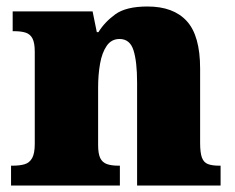

<svg xmlns="http://www.w3.org/2000/svg" viewBox="-20 -571 723 591"><path d="M14 0V-61H18Q41 -61 56 -65.5Q71 -70 79 -84.5Q87 -99 87 -128V-412Q87 -439 80 -452.5Q73 -466 59 -470.5Q45 -475 23 -475H19V-536H265L278 -472H283Q302 -503 335 -527Q368 -551 434 -551Q514 -551 555 -506Q596 -461 596 -360V-131Q596 -101 601.5 -86Q607 -71 620 -66Q633 -61 655 -61H659V0H402V-317Q402 -381 391 -416Q380 -451 348 -451Q323 -451 308.5 -430Q294 -409 288 -375Q282 -341 282 -301V-125Q282 -98 288.5 -84.5Q295 -71 309 -66Q323 -61 345 -61H349V0Z"/></svg>

Font: Noto Rashi Hebrew Black
Style: Regular
Weight: 900
Version: Version 1.006